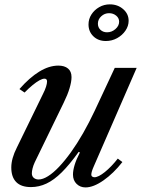

<svg xmlns="http://www.w3.org/2000/svg" viewBox="-20 -828 632 859"><path d="M362.5 10.5Q339 10.5 322.8 -5.2Q306.5 -21 306.5 -47Q306.5 -65.5 313.8 -89.8Q321 -114 337.5 -146L332 -148.5Q291.5 -92 256.5 -57.2Q221.5 -22.5 188 -6.8Q154.5 9 118.5 9Q74.5 9 52.5 -13.5Q30.5 -36 30.5 -78.5Q30.5 -119 55.5 -168L171 -405Q181.5 -425.5 186 -440Q190.5 -454.5 190.5 -463.5Q190.5 -476 179 -476Q170 -476 156.2 -468.5Q142.5 -461 125.8 -447.2Q109 -433.5 90 -414L67 -429.5Q111.5 -480.5 155.5 -507.5Q199.5 -534.5 241 -534.5Q268.5 -534.5 284.2 -521.5Q300 -508.5 300 -483Q300 -462.5 291.2 -433.2Q282.5 -404 265 -368.5L135.5 -102Q129 -88 125.8 -75Q122.5 -62 122.5 -52.5Q122.5 -39.5 131.2 -32.2Q140 -25 152.5 -25Q171.5 -25 195 -39.8Q218.5 -54.5 244.5 -82Q270.5 -109.5 297.8 -147.5Q325 -185.5 351.8 -232.2Q378.5 -279 403.5 -332L493.5 -524.5H591.5L399.5 -83.5Q388.5 -59 388.5 -46.5Q388.5 -40.5 393 -37.8Q397.5 -35 402.5 -35Q420 -35 449 -58.2Q478 -81.5 507 -118.5L527.5 -103Q488 -52.5 443 -21Q398 10.5 362.5 10.5ZM453.5 -644.5Q419.5 -644.5 397.8 -665.5Q376 -686.5 376 -718.5Q376 -743 389 -763.2Q402 -783.5 423.8 -796Q445.5 -808.5 471.5 -808.5Q506.5 -808.5 531 -787.2Q555.5 -766 555.5 -735Q555.5 -711.5 541.2 -690.8Q527 -670 503.8 -657.2Q480.5 -644.5 453.5 -644.5ZM459 -683.5Q480 -683.5 496.5 -698Q513 -712.5 513 -731Q513 -747 499.8 -758Q486.5 -769 468 -769Q448 -769 433 -755.2Q418 -741.5 418 -722Q418 -705 429.8 -694.2Q441.5 -683.5 459 -683.5Z"/></svg>

Font: Libre Caslon Text
Style: Italic
Weight: 400
Italic angle: -22.583°
Designer: Pablo Impallari, Rodrigo Fuenzalida, Katja Schimmel
Foundry: Pablo Impallari, Rodrigo Fuenzalida
Version: Version 2.000